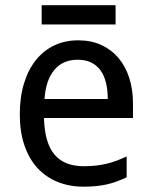

<svg xmlns="http://www.w3.org/2000/svg" viewBox="-20 -699 575 729"><path d="M296.9 9.8Q243.2 9.8 198.7 -8.3Q154.3 -26.4 122.3 -61Q90.3 -95.7 72.8 -147Q55.2 -198.2 55.2 -264.2Q55.2 -330.6 71.3 -382.8Q87.4 -435.1 116.7 -471.4Q146 -507.8 186.8 -526.9Q227.5 -545.9 276.9 -545.9Q325.2 -545.9 363.8 -528.6Q402.3 -511.2 429.2 -479.7Q456.1 -448.2 470.5 -404.1Q484.9 -359.9 484.9 -306.2V-251H147Q149.4 -156.7 186.8 -112.3Q224.1 -67.9 297.9 -67.9Q322.8 -67.9 344 -70.3Q365.2 -72.8 385 -77.4Q404.8 -82 423.3 -89.1Q441.9 -96.2 460.9 -105V-25.9Q441.4 -16.6 422.6 -9.8Q403.8 -2.9 384 1.5Q364.3 5.9 343 7.8Q321.8 9.8 296.9 9.8ZM274.9 -472.2Q219.2 -472.2 186.8 -434.1Q154.3 -396 148.9 -323.2H389.2Q389.2 -356.4 382.6 -384Q376 -411.6 362.1 -431.2Q348.1 -450.7 326.7 -461.4Q305.2 -472.2 274.9 -472.2ZM138.2 -679.2H418.9V-606H138.2Z"/></svg>

Font: WenQuanYi Micro Hei
Style: Regular
Weight: 400
Foundry: Ascender Corporation
Version: Version 0.2.0-beta